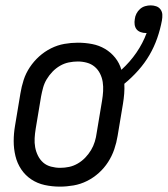

<svg xmlns="http://www.w3.org/2000/svg" viewBox="-20 -687 625 715"><path d="M203 8Q174 8 146.5 2Q119 -4 96.5 -19Q74 -34 59 -56.5Q44 -79 37.5 -106Q31 -133 31 -161.5Q31 -190 36 -219L56 -339Q60 -364 68 -389Q76 -414 91 -436.5Q106 -459 126 -477Q146 -495 170 -507Q194 -519 219.5 -523.5Q245 -528 270 -528Q297 -528 323 -523Q349 -518 371 -505Q393 -492 409 -472Q425 -452 432 -427Q464 -456 488 -491Q512 -526 526 -564H523Q513 -564 503.5 -567.5Q494 -571 488.5 -578Q483 -585 481.5 -595Q480 -605 482 -616Q483 -626 488 -636Q493 -646 501.5 -653.5Q510 -661 520.5 -664Q531 -667 541 -667Q552 -667 562 -663.5Q572 -660 578 -651.5Q584 -643 584.5 -632.5Q585 -622 583 -611Q577 -578 565.5 -545Q554 -512 536.5 -482Q519 -452 495 -425Q471 -398 443 -375Q444 -357 442.5 -338Q441 -319 438 -301L418 -181Q414 -156 405.5 -131Q397 -106 382.5 -83.5Q368 -61 348 -43Q328 -25 304 -13Q280 -1 254 3.5Q228 8 203 8ZM204 -62Q221 -62 237.5 -65.5Q254 -69 269.5 -78Q285 -87 297.5 -100Q310 -113 319 -128Q328 -143 333 -159.5Q338 -176 340 -192L360 -312Q363 -330 364 -347.5Q365 -365 362.5 -381.5Q360 -398 352.5 -413Q345 -428 332.5 -438.5Q320 -449 303.5 -453.5Q287 -458 270 -458Q253 -458 236 -454.5Q219 -451 203.5 -442Q188 -433 175.5 -420Q163 -407 154 -392Q145 -377 140.5 -360.5Q136 -344 133 -328L113 -208Q110 -190 109 -172.5Q108 -155 111 -138.5Q114 -122 121.5 -107Q129 -92 141 -81.5Q153 -71 170 -66.5Q187 -62 204 -62Z"/></svg>

Font: Iosevka SS18
Style: Italic
Weight: 400
Italic angle: -9°
Monospace: yes
Designer: Belleve Invis
Foundry: Belleve Invis
Version: Version 25.1.1; ttfautohint (v1.8.4)